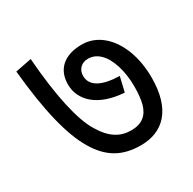

<svg xmlns="http://www.w3.org/2000/svg" viewBox="-125 -717 801 797"><g transform="rotate(-30 275.5 -318.5)"><path d="M38.1 -572.8C57.1 -375 89.8 -242.7 137.2 -163.1C184.1 -83.5 244.6 -48.8 334 -48.8C439.5 -48.8 512.2 -116.2 512.2 -270C512.2 -319.8 504.4 -364.7 488.8 -405.3C457.5 -485.8 398.4 -534.2 329.6 -534.2C245.1 -534.2 196.8 -491.7 196.8 -418.9C196.8 -341.3 261.7 -279.8 384.3 -272L400.9 -342.3C316.4 -344.2 269 -369.6 269 -418C269 -448.7 290 -470.2 321.8 -470.2C342.8 -470.2 361.3 -462.4 377.9 -446.3C411.1 -414.1 431.6 -348.6 431.6 -274.9C431.6 -241.2 428.7 -213.4 422.9 -191.4C410.6 -147.9 382.3 -122.6 330.1 -122.6C278.8 -122.6 236.3 -145.5 197.8 -210.4C158.7 -274.9 129.9 -401.9 115.7 -587.9Z"/></g></svg>

Font: Noto Reveo Sans
Style: Regular
Weight: 400
Designer: Monotype Design team
Foundry: Monotype Imaging Inc.
Version: Version 1.04